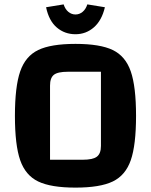

<svg xmlns="http://www.w3.org/2000/svg" viewBox="-20 -840 688 875"><path d="M324 -640Q436 -640 494 -612Q552 -584 576 -514.5Q600 -445 600 -312Q600 -179 576 -110Q552 -41 494 -13Q436 15 324 15Q212 15 154 -13Q96 -41 72 -110Q48 -179 48 -312Q48 -445 72 -514.5Q96 -584 154 -612Q212 -640 324 -640ZM357 -112Q403 -112 421.5 -126Q440 -140 440 -175V-513H289Q243 -513 225.5 -499Q208 -485 208 -450V-112ZM190 -807 270 -820Q277 -798 291.5 -786Q306 -774 324 -774Q342 -774 356.5 -786Q371 -798 378 -820L458 -807Q444 -747 408 -715.5Q372 -684 324 -684Q275 -684 239 -714.5Q203 -745 190 -807Z"/></svg>

Font: Changa SemiBold
Style: Regular
Weight: 600
Designer: Eduardo Rodriguez Tunni
Foundry: Eduardo Rodriguez Tunni
Version: Version 2.002; ttfautohint (v1.5) -l 8 -r 50 -G 150 -x 14 -H